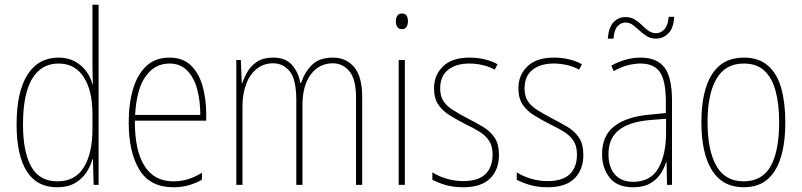

<svg xmlns="http://www.w3.org/2000/svg" viewBox="-20 -780 3384 810"><path d="M221 10Q135 10 92.5 -58Q50 -126 50 -255Q50 -393 96 -465Q142 -537 227 -537Q267 -537 296.5 -520.5Q326 -504 344.5 -478.5Q363 -453 370 -425H372Q371 -448 370.5 -469Q370 -490 370 -511V-760H396V0H375L372 -108H370Q362 -79 344 -52Q326 -25 296 -7.5Q266 10 221 10ZM223 -15Q297 -15 333.5 -74Q370 -133 370 -234V-300Q370 -398 333 -455Q296 -512 227 -512Q154 -512 115.5 -447.5Q77 -383 77 -255Q77 -140 111.5 -77.5Q146 -15 223 -15Z M695 -537Q752 -537 786 -503.5Q820 -470 835 -415.5Q850 -361 850 -298V-271H549Q548 -147 589 -81Q630 -15 711 -15Q743 -15 771.5 -23.5Q800 -32 832 -51V-22Q806 -7 776.5 1.5Q747 10 711 10Q613 10 568 -64Q523 -138 523 -263Q523 -343 541.5 -405Q560 -467 598 -502Q636 -537 695 -537ZM695 -512Q633 -512 594.5 -458Q556 -404 550 -295H825Q825 -356 811.5 -405Q798 -454 769 -483Q740 -512 695 -512Z M1385 -537Q1440 -537 1474 -497Q1508 -457 1508 -370V0H1482V-368Q1482 -447 1453.5 -480Q1425 -513 1384 -513Q1327 -513 1291.5 -466.5Q1256 -420 1256 -336V0H1230V-357Q1230 -446 1202 -479.5Q1174 -513 1132 -513Q1092 -513 1062.5 -489Q1033 -465 1018 -424Q1003 -383 1003 -333V0H977V-527H996L1000 -429H1002Q1010 -453 1024.5 -478Q1039 -503 1065 -520Q1091 -537 1132 -537Q1185 -537 1212 -506Q1239 -475 1247 -430H1250Q1266 -477 1297 -507Q1328 -537 1385 -537Z M1676 -723Q1691 -723 1696 -713Q1701 -703 1701 -691Q1701 -676 1695 -666.5Q1689 -657 1675 -657Q1661 -657 1655.5 -667Q1650 -677 1650 -690Q1650 -702 1655.5 -712.5Q1661 -723 1676 -723ZM1688 -527V0H1662V-527Z M2085 -126Q2085 -64 2047.5 -27Q2010 10 1934 10Q1892 10 1858.5 0Q1825 -10 1804 -22V-53Q1831 -36 1864.5 -26Q1898 -16 1934 -16Q1998 -16 2028 -45.5Q2058 -75 2058 -128Q2058 -164 2043.5 -186Q2029 -208 2003.5 -224Q1978 -240 1944 -256Q1907 -275 1876.5 -294Q1846 -313 1828.5 -339.5Q1811 -366 1811 -408Q1811 -463 1849 -500Q1887 -537 1961 -537Q1995 -537 2025.5 -529.5Q2056 -522 2079 -509L2067 -486Q2047 -498 2018 -505Q1989 -512 1960 -512Q1904 -512 1870.5 -485.5Q1837 -459 1837 -407Q1837 -374 1851 -353Q1865 -332 1890.5 -316Q1916 -300 1950 -282Q1987 -263 2017.5 -245Q2048 -227 2066.5 -199.5Q2085 -172 2085 -126Z M2441 -126Q2441 -64 2403.5 -27Q2366 10 2290 10Q2248 10 2214.5 0Q2181 -10 2160 -22V-53Q2187 -36 2220.5 -26Q2254 -16 2290 -16Q2354 -16 2384 -45.5Q2414 -75 2414 -128Q2414 -164 2399.5 -186Q2385 -208 2359.5 -224Q2334 -240 2300 -256Q2263 -275 2232.5 -294Q2202 -313 2184.5 -339.5Q2167 -366 2167 -408Q2167 -463 2205 -500Q2243 -537 2317 -537Q2351 -537 2381.5 -529.5Q2412 -522 2435 -509L2423 -486Q2403 -498 2374 -505Q2345 -512 2316 -512Q2260 -512 2226.5 -485.5Q2193 -459 2193 -407Q2193 -374 2207 -353Q2221 -332 2246.5 -316Q2272 -300 2306 -282Q2343 -263 2373.5 -245Q2404 -227 2422.5 -199.5Q2441 -172 2441 -126Z M2682 -537Q2751 -537 2783 -495.5Q2815 -454 2815 -356V0H2794L2792 -96H2790Q2782 -69 2765.5 -45Q2749 -21 2721.5 -5.5Q2694 10 2651 10Q2583 10 2551.5 -31Q2520 -72 2520 -129Q2520 -208 2571.5 -247.5Q2623 -287 2716 -296L2789 -303V-351Q2789 -441 2763.5 -476.5Q2738 -512 2682 -512Q2658 -512 2629.5 -505Q2601 -498 2569 -480L2559 -503Q2587 -519 2619 -528Q2651 -537 2682 -537ZM2716 -273Q2633 -265 2590 -230.5Q2547 -196 2547 -129Q2547 -74 2574.5 -43.5Q2602 -13 2651 -13Q2725 -13 2757.5 -70.5Q2790 -128 2790 -220V-279ZM2544 -617Q2548 -665 2568.5 -686.5Q2589 -708 2619 -708Q2641 -708 2657.5 -698Q2674 -688 2687.5 -674.5Q2701 -661 2715.5 -650.5Q2730 -640 2748 -640Q2768 -640 2783 -656.5Q2798 -673 2801 -709H2824Q2822 -662 2800 -639.5Q2778 -617 2747 -617Q2725 -617 2708.5 -627.5Q2692 -638 2678 -651Q2664 -664 2650 -674.5Q2636 -685 2618 -685Q2600 -685 2585.5 -669.5Q2571 -654 2568 -617Z M3293 -264Q3293 -131 3249.5 -60.5Q3206 10 3118 10Q3029 10 2984 -61Q2939 -132 2939 -265Q2939 -397 2984 -467Q3029 -537 3118 -537Q3181 -537 3220 -503Q3259 -469 3276 -407.5Q3293 -346 3293 -264ZM2965 -265Q2965 -146 3002 -80.5Q3039 -15 3117 -15Q3195 -15 3231 -78.5Q3267 -142 3267 -265Q3267 -339 3252.5 -394.5Q3238 -450 3205.5 -481Q3173 -512 3118 -512Q3040 -512 3002.5 -447.5Q2965 -383 2965 -265Z"/></svg>

Font: Noto Sans Tamil Condensed Thin
Style: Regular
Weight: 100
Width: 3
Designer: Jelle Bosma - Monotype Design Team
Foundry: Monotype Imaging Inc.
Version: Version 2.004; ttfautohint (v1.8.4.7-5d5b)